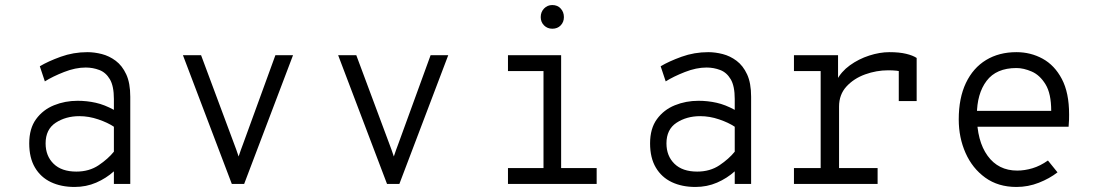

<svg xmlns="http://www.w3.org/2000/svg" viewBox="-20 -730 4352 762"><path d="M276 12Q222.5 12 182 -7.2Q141.5 -26.5 118.8 -65Q96 -103.5 96 -161Q96 -220 123.2 -257.2Q150.5 -294.5 194.2 -312.2Q238 -330 288 -330Q325 -330 359.8 -322.2Q394.5 -314.5 432 -294V-337Q432 -388.5 416 -415.5Q400 -442.5 374.2 -452.2Q348.5 -462 320 -462Q279.5 -462 234.2 -444.2Q189 -426.5 158 -407L138 -467Q170.5 -486.5 221 -504.8Q271.5 -523 327 -523Q354.5 -523 384 -515.5Q413.5 -508 439.2 -488.8Q465 -469.5 481 -435Q497 -400.5 497 -346V0H432V-50Q401.5 -22.5 361.8 -5.2Q322 12 276 12ZM283 -49Q334 -49 371.5 -74.2Q409 -99.5 432 -128V-227Q407.5 -243.5 370 -256.2Q332.5 -269 295 -269Q241 -269 201 -242.8Q161 -216.5 161 -161Q161 -111 192.8 -80Q224.5 -49 283 -49Z M900 0 706 -511H778L909 -159.5Q913 -148.5 917.8 -135.8Q922.5 -123 927 -109Q931.5 -123 936.2 -135.8Q941 -148.5 945 -159.5L1073 -511H1143L949 0Z M1516 0 1322 -511H1394L1525 -159.5Q1529 -148.5 1533.8 -135.8Q1538.5 -123 1543 -109Q1547.5 -123 1552.2 -135.8Q1557 -148.5 1561 -159.5L1689 -511H1759L1565 0Z M2137 -20V-511H2207V-20ZM1996 0V-63H2348V0ZM1996 -448V-511H2172V-448ZM2172 -616Q2152.5 -616 2139.2 -629.2Q2126 -642.5 2126 -662Q2126 -682.5 2139.2 -696.2Q2152.5 -710 2172 -710Q2192.5 -710 2205.2 -696.2Q2218 -682.5 2218 -662Q2218 -642.5 2205.2 -629.2Q2192.5 -616 2172 -616Z M2740 12Q2686.5 12 2646 -7.2Q2605.5 -26.5 2582.8 -65Q2560 -103.5 2560 -161Q2560 -220 2587.2 -257.2Q2614.5 -294.5 2658.2 -312.2Q2702 -330 2752 -330Q2789 -330 2823.8 -322.2Q2858.5 -314.5 2896 -294V-337Q2896 -388.5 2880 -415.5Q2864 -442.5 2838.2 -452.2Q2812.5 -462 2784 -462Q2743.5 -462 2698.2 -444.2Q2653 -426.5 2622 -407L2602 -467Q2634.5 -486.5 2685 -504.8Q2735.5 -523 2791 -523Q2818.5 -523 2848 -515.5Q2877.5 -508 2903.2 -488.8Q2929 -469.5 2945 -435Q2961 -400.5 2961 -346V0H2896V-50Q2865.5 -22.5 2825.8 -5.2Q2786 12 2740 12ZM2747 -49Q2798 -49 2835.5 -74.2Q2873 -99.5 2896 -128V-227Q2871.5 -243.5 2834 -256.2Q2796.5 -269 2759 -269Q2705 -269 2665 -242.8Q2625 -216.5 2625 -161Q2625 -111 2656.8 -80Q2688.5 -49 2747 -49Z M3131 0V-63H3237V-448H3131V-511H3306V-396L3300 -410Q3318 -445.5 3353 -470.8Q3388 -496 3429.8 -509.5Q3471.5 -523 3510 -523Q3549 -523 3576 -516.5Q3603 -510 3618 -500V-329H3547V-479L3564 -444Q3552 -448 3537.5 -449.5Q3523 -451 3505 -451Q3458.5 -451 3413.5 -434.8Q3368.5 -418.5 3339.2 -386.5Q3310 -354.5 3310 -307V-63H3463V0Z M4014 12Q3941.5 12 3890.2 -25Q3839 -62 3812 -123Q3785 -184 3785 -256Q3785 -341 3813.5 -400.8Q3842 -460.5 3893.5 -491.8Q3945 -523 4014 -523Q4070.5 -523 4118 -497Q4165.5 -471 4194.2 -416.5Q4223 -362 4223 -276Q4223 -268 4222.8 -255.8Q4222.5 -243.5 4221 -227H3841V-290H4152Q4152 -358.5 4129.5 -395.2Q4107 -432 4074.8 -446Q4042.5 -460 4014 -460Q3934 -460 3895.5 -409Q3857 -358 3857 -273Q3857 -170.5 3899.5 -111.8Q3942 -53 4017 -53Q4046.5 -53 4077.5 -62.2Q4108.5 -71.5 4139 -93L4177 -46Q4145.5 -21.5 4103 -4.8Q4060.5 12 4014 12Z"/></svg>

Font: Overpass Mono Light
Style: Regular
Weight: 300
Monospace: yes
Designer: Delve Withrington, Dave Bailey
Foundry: Delve Fonts LLC
Version: Version 4.000